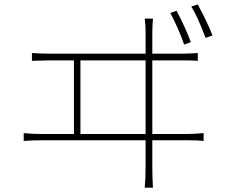

<svg xmlns="http://www.w3.org/2000/svg" viewBox="-20 -827 1040 866"><path d="M840.8 -636.7 810.5 -626Q786.1 -697.3 748 -768.6L776.4 -778.3Q816.4 -703.1 840.8 -636.7ZM342.8 -222.7H636.7V-554.7H342.8ZM667 -222.7H826.2Q847.7 -222.7 898.4 -226.6V-191.4Q873 -194.3 826.2 -194.3H667V-75.2Q667 -23.4 669.9 19.5H632.8Q636.7 -24.4 636.7 -73.2V-194.3H165Q130.9 -194.3 86.9 -191.4V-226.6Q125 -222.7 165 -222.7H313.5V-554.7H202.1Q180.7 -554.7 124 -552.7V-587.9Q165 -585 202.1 -585H636.7V-679.7Q636.7 -712.9 632.8 -743.2H669.9Q667 -707 667 -679.7V-585H798.8Q834 -585 872.1 -587.9V-552.7Q846.7 -554.7 798.8 -554.7H667ZM842.8 -797.9 872.1 -806.6Q915 -727.5 938.5 -667L907.2 -656.2Q873 -748 842.8 -797.9Z"/></svg>

Font: Gen Shin Gothic Monospace ExtraLight
Style: Regular
Weight: 200
Designer: [Source Han Sans]
Ryoko NISHIZUKA  (kana & ideographs); Paul D. Hunt (Latin, Greek & Cyrillic); Wenlong ZHANG  (bopomofo
Version: Version 1.002.20150607